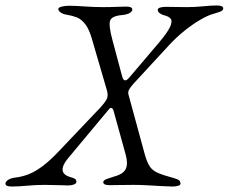

<svg xmlns="http://www.w3.org/2000/svg" viewBox="-81 -676 835 701"><path d="M-37 5Q-49 5 -55 2.5Q-61 0 -61 -6Q-61 -13 -51 -19.5Q-41 -26 -23 -28Q1 -31 24 -40Q47 -49 74 -69Q101 -89 134 -124L286 -284Q300 -299 308 -313Q316 -327 308 -351L256 -529Q245 -569 230.5 -587.5Q216 -606 199.5 -612.5Q183 -619 164 -622Q150 -624 141 -630Q132 -636 132 -643Q132 -649 145 -652Q158 -655 170 -655Q193 -655 227.5 -652.5Q262 -650 296 -650Q324 -650 344.5 -651Q365 -652 378 -652Q390 -652 396 -649.5Q402 -647 402 -641Q402 -634 392.5 -628.5Q383 -623 365 -621Q327 -618 321 -600.5Q315 -583 330 -528L365 -397Q369 -383 375.5 -382.5Q382 -382 392 -394L499 -520Q531 -558 540 -578Q549 -598 542.5 -607Q536 -616 519 -620Q510 -622 502.5 -627.5Q495 -633 495 -640Q495 -646 504 -648.5Q513 -651 525 -651Q542 -651 561.5 -650.5Q581 -650 602 -650Q629 -650 660 -653Q691 -656 710 -656Q722 -656 728 -653.5Q734 -651 734 -645Q734 -638 724 -634Q714 -630 697 -625Q678 -620 650.5 -604Q623 -588 593.5 -564.5Q564 -541 538 -513L406 -370Q393 -355 389.5 -347.5Q386 -340 388 -331L448 -111Q456 -83 466 -68Q476 -53 496 -44.5Q516 -36 553 -26Q568 -22 573 -17.5Q578 -13 578 -6Q578 0 569 2.5Q560 5 548 5Q535 5 510 3.5Q485 2 457 0.5Q429 -1 407 -1Q379 -1 358 -0.5Q337 0 320 0Q308 0 302 -2.5Q296 -5 296 -11Q296 -18 310 -23Q324 -28 334 -31Q369 -40 378 -59Q387 -78 378 -111L334 -270Q331 -281 326 -282Q321 -283 315 -275L169 -100Q153 -81 149 -67Q145 -53 151.5 -44Q158 -35 174 -30Q189 -26 193.5 -22.5Q198 -19 198 -12Q198 -6 189 -2.5Q180 1 168 1Q155 1 131 0Q107 -1 82 -1Q51 -1 18.5 2Q-14 5 -37 5Z"/></svg>

Font: EB Garamond
Style: Italic
Weight: 400
Italic angle: -17.2°
Designer: Georg Duffner and Octavio Pardo
Foundry: Georg Duffner
Version: Version 1.001